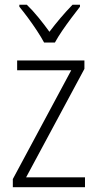

<svg xmlns="http://www.w3.org/2000/svg" viewBox="-20 -784 408 804"><path d="M335.9 0H33.7V-34.2L278.3 -489.7H51.8V-530.8H333.5V-495.6L89.4 -41.5H335.9ZM164.6 -606Q152.3 -628.9 134.3 -656.2Q116.2 -683.6 96.7 -710Q77.1 -736.3 61 -755.9V-764.2H92.3Q115.7 -741.7 140.9 -710.9Q166 -680.2 187 -650.9Q210 -681.2 233.6 -709Q257.3 -736.8 283.7 -764.2H314.9V-755.9Q298.8 -735.4 278.8 -708.7Q258.8 -682.1 240.5 -655.3Q222.2 -628.4 210 -606Z"/></svg>

Font: Open Sans SemiCondensed Light
Style: Regular
Weight: 300
Width: 4
Designer: Monotype Design Team
Foundry: Monotype Imaging Inc.
Version: Version 3.000